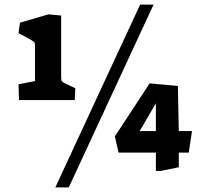

<svg xmlns="http://www.w3.org/2000/svg" viewBox="-20 -722 909 829"><path d="M585 -702H643L277 87H219ZM60 -358 131 -372V-522Q131 -535 129 -538.5Q127 -542 115 -549L60 -579L66 -624L189 -660L244 -655V-393Q244 -378 246 -373.5Q248 -369 257 -364L305 -341L303 -290H62ZM653 -63H492L476 -133L626 -362L748 -351L752 -156H809L795 -63H752V0L675 16H653ZM653 -156V-276L583 -156Z"/></svg>

Font: Suez One
Style: Regular
Weight: 400
Version: Version 1.000